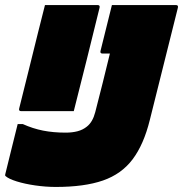

<svg xmlns="http://www.w3.org/2000/svg" viewBox="-36 -720 724 760"><path d="M142 -700H350Q361 -700 358 -689Q333 -587 307.5 -484.5Q282 -382 256 -280H48Q37 -280 40 -291Q59 -366 77.5 -441.5Q96 -517 115 -593Q122 -620 128.5 -646.5Q135 -673 142 -700ZM224 -195Q250 -195 271 -200.5Q292 -206 308 -219Q331 -237 341 -276Q356 -334 370.5 -392Q385 -450 399 -508H370Q359 -508 362 -519Q373 -564 384.5 -609.5Q396 -655 407 -700H660Q671 -700 668 -689L557 -245Q533 -148 489 -89.5Q445 -31 371.5 -5.5Q298 20 185 20Q145 20 103.5 14Q62 8 30 -2Q-2 -12 -14 -23Q-17 -26 -15 -31Q-3 -81 9.5 -130.5Q22 -180 34 -229H54Q94 -211 134.5 -203Q175 -195 224 -195Z"/></svg>

Font: Recursive Sn Lnr St XBk
Style: Italic
Weight: 1000
Italic angle: -15°
Version: Version 1.079;hotconv 1.0.112;makeotfexe 2.5.65598; ttfautoh